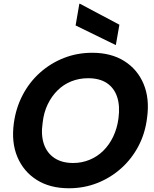

<svg xmlns="http://www.w3.org/2000/svg" viewBox="-20 -994 825 1026"><path d="M348 12Q247 12 176.5 -32.5Q106 -77 73 -155Q40 -233 54 -336Q65 -417 101 -486Q137 -555 193.5 -605.5Q250 -656 321 -684Q392 -712 473 -712Q574 -712 644.5 -667.5Q715 -623 747.5 -545Q780 -467 766 -365Q756 -282 720 -213.5Q684 -145 627.5 -94.5Q571 -44 500 -16Q429 12 348 12ZM371 -123Q417 -123 458.5 -140Q500 -157 532 -188.5Q564 -220 585 -264Q606 -308 613 -361Q622 -428 606 -476Q590 -524 551 -550Q512 -576 451 -576Q403 -576 361.5 -559.5Q320 -543 288 -511.5Q256 -480 235 -436.5Q214 -393 208 -339Q198 -273 214.5 -224.5Q231 -176 271 -149.5Q311 -123 371 -123ZM599 -753 384 -858 404 -974H407L618 -862Z"/></svg>

Font: DM Sans 36pt Black
Style: Italic
Weight: 900
Italic angle: -10°
Designer: Colophon Foundry, Jonny Pinhorn
Foundry: Colophon Foundry
Version: Version 4.004;gftools[0.9.30]